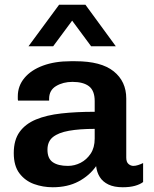

<svg xmlns="http://www.w3.org/2000/svg" viewBox="-20 -779 648 809"><path d="M202 10Q161 10 123.5 -3.5Q86 -17 62 -48.5Q38 -80 38 -134Q38 -189 62.5 -223Q87 -257 131.5 -275.5Q176 -294 238.5 -301Q301 -308 379 -308V-353Q379 -397 355 -415.5Q331 -434 285 -434Q246 -434 216.5 -416.5Q187 -399 187 -363V-355H56Q55 -358 55 -363.5Q55 -369 55 -373Q55 -417 83 -450.5Q111 -484 161 -502.5Q211 -521 277 -521H298Q406 -521 459 -478.5Q512 -436 512 -364V-115Q512 -96 521.5 -88Q531 -80 542 -80Q551 -80 562 -83.5Q573 -87 583 -92V-12Q570 -2 548.5 4Q527 10 497 10Q461 10 437 -1.5Q413 -13 400.5 -33Q388 -53 385 -79Q357 -39 311 -14.5Q265 10 202 10ZM266 -80Q294 -80 319.5 -93Q345 -106 362 -131.5Q379 -157 379 -195V-236Q315 -236 270.5 -228Q226 -220 203 -201.5Q180 -183 180 -148Q180 -111 202.5 -95.5Q225 -80 266 -80ZM100 -584 229 -759H340L468 -584H364L247 -742H321L204 -584Z"/></svg>

Font: Chivo SemiBold
Style: Regular
Weight: 600
Designer: Hector Gatti
Foundry: Omnibus-Type
Version: Version 2.002